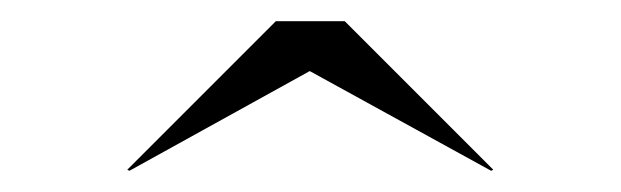

<svg xmlns="http://www.w3.org/2000/svg" viewBox="-20 -790 585 181"><path d="M272 -723 102 -629 100 -630 240 -770H305L445 -630L443 -629Z"/></svg>

Font: Bodoni* 72 Medium
Style: Regular
Weight: 500
Version: Version 1.002; ttfautohint (v0.97) -l 8 -r 50 -G 200 -x 14 -